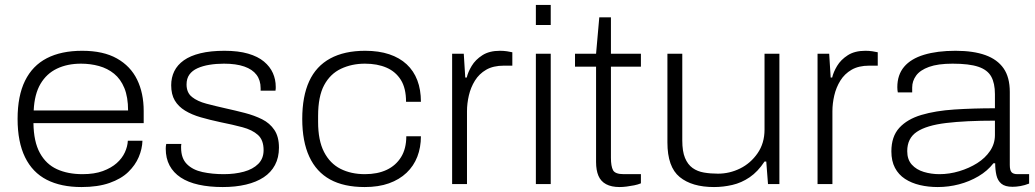

<svg xmlns="http://www.w3.org/2000/svg" viewBox="-20 -743 4178 775"><path d="M309 12Q226 12 168.5 -17.5Q111 -47 81 -108.5Q51 -170 51 -263Q51 -356 81 -417Q111 -478 169 -508Q227 -538 312 -538Q397 -538 452 -507Q507 -476 533.5 -421.5Q560 -367 560 -295V-246H115Q116 -171 141 -125.5Q166 -80 210 -60Q254 -40 313 -40Q361 -40 395 -52.5Q429 -65 451 -84.5Q473 -104 484 -128Q495 -152 496 -175H555Q554 -142 540 -109Q526 -76 497.5 -48.5Q469 -21 422 -4.5Q375 12 309 12ZM116 -297H497Q497 -351 482 -387.5Q467 -424 440.5 -445.5Q414 -467 379.5 -476.5Q345 -486 307 -486Q252 -486 210 -466Q168 -446 143.5 -404.5Q119 -363 116 -297Z M879 12Q825 12 782 2.5Q739 -7 709.5 -26.5Q680 -46 664.5 -75Q649 -104 649 -143Q649 -148 649.5 -153Q650 -158 651 -162H712Q711 -158 711 -154Q711 -150 711 -147Q711 -104 734.5 -80.5Q758 -57 797.5 -48.5Q837 -40 883 -40Q928 -40 964.5 -50Q1001 -60 1022.5 -81.5Q1044 -103 1044 -137Q1044 -178 1021 -198.5Q998 -219 958.5 -229.5Q919 -240 869 -250Q827 -259 790.5 -269.5Q754 -280 727 -296.5Q700 -313 685.5 -337.5Q671 -362 671 -399Q671 -430 683.5 -455.5Q696 -481 722 -499.5Q748 -518 789 -528Q830 -538 886 -538Q942 -538 981.5 -526.5Q1021 -515 1045.5 -494.5Q1070 -474 1081.5 -448Q1093 -422 1093 -393Q1093 -390 1093 -386.5Q1093 -383 1092 -377H1032V-387Q1032 -419 1015.5 -441Q999 -463 966 -474.5Q933 -486 884 -486Q853 -486 825.5 -481.5Q798 -477 777 -467.5Q756 -458 744.5 -442Q733 -426 733 -402Q733 -369 755 -351.5Q777 -334 813 -324.5Q849 -315 889 -306Q930 -297 968.5 -287Q1007 -277 1038 -261.5Q1069 -246 1087.5 -218.5Q1106 -191 1106 -147Q1106 -107 1090 -77Q1074 -47 1044.5 -27.5Q1015 -8 973 2Q931 12 879 12Z M1452 12Q1368 12 1312.5 -18.5Q1257 -49 1228.5 -110.5Q1200 -172 1200 -263Q1200 -354 1228 -415Q1256 -476 1313 -507Q1370 -538 1454 -538Q1509 -538 1551 -524Q1593 -510 1621.5 -483.5Q1650 -457 1664.5 -419Q1679 -381 1679 -332H1619Q1619 -387 1598 -420.5Q1577 -454 1540 -470Q1503 -486 1453 -486Q1400 -486 1356.5 -465.5Q1313 -445 1288.5 -399.5Q1264 -354 1264 -275V-251Q1264 -176 1288 -129.5Q1312 -83 1354.5 -61.5Q1397 -40 1453 -40Q1504 -40 1541 -57.5Q1578 -75 1599 -109Q1620 -143 1620 -193H1679Q1679 -148 1664.5 -110.5Q1650 -73 1621 -45.5Q1592 -18 1550 -3Q1508 12 1452 12Z M1805 0V-526H1852L1858 -430H1864Q1869 -452 1884 -477Q1899 -502 1927 -520Q1955 -538 1998 -538Q2013 -538 2026.5 -536Q2040 -534 2048 -532V-478H2014Q1971 -478 1942.5 -461.5Q1914 -445 1897 -417.5Q1880 -390 1872.5 -357.5Q1865 -325 1865 -294V0Z M2143 -642V-723H2203V-642ZM2143 0V-526H2203V0Z M2481 12Q2448 12 2426.5 0.5Q2405 -11 2395.5 -33.5Q2386 -56 2386 -89V-474H2301V-526H2386L2399 -673H2446V-526H2567V-474H2446V-106Q2446 -72 2454.5 -56Q2463 -40 2498 -40H2567V-3Q2555 2 2540 5Q2525 8 2509.5 10Q2494 12 2481 12Z M2862 12Q2773 12 2723.5 -28.5Q2674 -69 2674 -168V-526H2734V-176Q2734 -132 2745 -105.5Q2756 -79 2775.5 -65Q2795 -51 2821.5 -46.5Q2848 -42 2878 -42Q2925 -42 2967.5 -63Q3010 -84 3038 -124.5Q3066 -165 3066 -220V-526H3126V0H3080L3073 -91H3066Q3039 -50 3006 -27.5Q2973 -5 2936 3.5Q2899 12 2862 12Z M3280 0V-526H3327L3333 -430H3339Q3344 -452 3359 -477Q3374 -502 3402 -520Q3430 -538 3473 -538Q3488 -538 3501.5 -536Q3515 -534 3523 -532V-478H3489Q3446 -478 3417.5 -461.5Q3389 -445 3372 -417.5Q3355 -390 3347.5 -357.5Q3340 -325 3340 -294V0Z M3765 12Q3727 12 3693 4Q3659 -4 3633 -21Q3607 -38 3592.5 -65.5Q3578 -93 3578 -132Q3578 -192 3610 -227Q3642 -262 3699 -279Q3756 -296 3832.5 -301Q3909 -306 3996 -306V-363Q3996 -407 3981 -434Q3966 -461 3929 -473.5Q3892 -486 3825 -486Q3766 -486 3730 -473Q3694 -460 3678 -438Q3662 -416 3662 -390V-370H3604Q3603 -375 3602.5 -380Q3602 -385 3602 -391Q3602 -441 3629.5 -473.5Q3657 -506 3710 -522Q3763 -538 3837 -538Q3909 -538 3957.5 -520.5Q4006 -503 4031 -467Q4056 -431 4056 -372V-77Q4056 -56 4063 -48Q4070 -40 4087 -40H4134V-2Q4116 5 4099 8Q4082 11 4067 11Q4037 11 4022 -1.5Q4007 -14 4002 -36Q3997 -58 3997 -84H3990Q3966 -53 3929.5 -31.5Q3893 -10 3851 1Q3809 12 3765 12ZM3772 -40Q3812 -40 3852 -52Q3892 -64 3924.5 -84.5Q3957 -105 3976.5 -134Q3996 -163 3996 -198V-256Q3878 -256 3799 -246.5Q3720 -237 3681 -211Q3642 -185 3642 -133Q3642 -99 3660.5 -78.5Q3679 -58 3709 -49Q3739 -40 3772 -40Z"/></svg>

Font: Archivo SemiExpanded ExtraLight
Style: Regular
Weight: 250
Width: 6
Designer: Hector Gatti
Foundry: Omnibus-Type
Version: Version 2.001